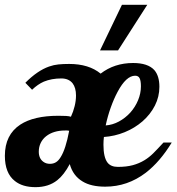

<svg xmlns="http://www.w3.org/2000/svg" viewBox="-28 -770 732 796"><path d="M477.5 -750H582.5L461.4 -561H386.7ZM33.7 -19.5Q-7.8 -51.8 -7.8 -124Q-7.8 -211.4 56.2 -253.4Q112.3 -290 213.9 -290Q233.9 -290 245.8 -289.3Q257.8 -288.6 266.1 -286.1Q275.9 -307.1 281.5 -330.1Q287.1 -353 287.1 -374Q287.1 -406.2 272.9 -424.8Q256.8 -444.8 226.1 -444.8Q186 -444.8 153.8 -431.6Q128.4 -420.4 105 -397.9L77.1 -426.8Q127 -477.1 175.3 -494.1Q194.8 -501 214.1 -502.9Q233.4 -504.9 258.8 -504.9Q340.3 -504.9 389.2 -464.8Q446.3 -508.8 523.9 -508.8Q585 -508.8 611.8 -479.5Q632.8 -455.1 632.8 -410.2Q632.8 -369.1 614.3 -332.5Q595.7 -295.9 563 -267.1Q530.3 -238.8 488.8 -221.9Q447.3 -205.1 402.8 -202.1Q400.9 -187 400.9 -169.9Q400.9 -118.2 417.5 -96.2Q431.2 -78.1 460.9 -78.1Q496.1 -78.1 522.5 -85.2Q548.8 -92.3 571.3 -106Q590.3 -117.7 606.7 -133.8Q623 -149.9 649.9 -179.2H684.1Q635.7 -99.6 576.2 -53.7Q500.5 3.9 408.2 3.9Q349.6 3.9 314.5 -17.6Q274.4 -41.5 261.2 -89.8Q237.3 -44.9 209.5 -22.9Q173.3 5.9 119.1 5.9Q65.4 5.9 33.7 -19.5ZM512.2 -303.2Q532.7 -326.2 544.4 -354.5Q556.2 -382.8 556.2 -412.1Q556.2 -434.6 551 -445.3Q545.9 -456.1 532.2 -456.1Q495.1 -456.1 459.5 -389.2Q443.8 -359.9 430.9 -323.5Q418 -287.1 410.2 -250Q438.5 -252 464.8 -266.1Q491.2 -280.3 512.2 -303.2ZM223.6 -118.7Q244.6 -151.9 258.8 -228L250.5 -229H242.2Q193.4 -229 163.1 -205.1Q148.4 -193.4 140.6 -177Q132.8 -160.6 132.8 -141.1Q132.8 -112.8 151.9 -99.1Q163.1 -90.8 179.2 -90.8Q192.9 -90.8 203.6 -97.2Q214.4 -103.5 223.6 -118.7Z"/></svg>

Font: Pattaya
Style: Regular
Weight: 400
Designer: Pablo Impallari / Thai characters Designed by Thanarat Vachiruckul and Suppakit Chalermlarp
Foundry: Pablo Impallari
Version: Version 2.000